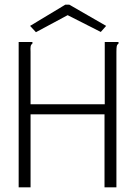

<svg xmlns="http://www.w3.org/2000/svg" viewBox="-20 -803 590 823"><path d="M60 -623H119V-616Q113 -612 111.5 -605Q110 -598 111 -581V-356H429V-623H488V-616Q482 -612 480.5 -605Q479 -598 479 -581V0H428V-313H111V0H60ZM134 -665 109 -692 260 -783H277L435 -692L412 -666L270 -738Z"/></svg>

Font: Inconsolata SemiExpanded Light
Style: Regular
Weight: 300
Width: 6
Monospace: yes
Designer: Raph Levien, Cyreal, Brenton Simpson
Foundry: Raph Levien, Cyreal, Google
Version: Version 3.001; ttfautohint (v1.8.2.53-6de2)